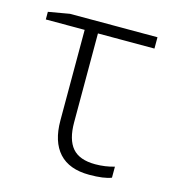

<svg xmlns="http://www.w3.org/2000/svg" viewBox="-82 -563 579 641"><g transform="rotate(15 207.0 -242.0)"><path d="M384.8 -493.2V-454.1H189.5V-147Q189.5 -87.4 214.1 -58.6Q238.8 -29.8 293.5 -29.8Q327.6 -29.8 359.4 -39.1V-1Q334 9.3 283.2 9.3Q213.9 9.3 178.7 -29.3Q143.6 -67.9 143.6 -141.1V-454.1H9.3V-480.5L82.5 -493.2Z"/></g></svg>

Font: Bpm'online Open Sans Light
Style: Regular
Weight: 300
Foundry: Ascender Corporation
Version: Version 1.10